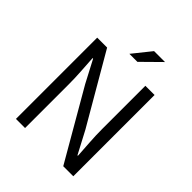

<svg xmlns="http://www.w3.org/2000/svg" viewBox="-229 -965 1097 1097"><g transform="rotate(45 320.0 -416.0)"><path d="M88.4 0V-656.7H168.5L412.6 -236.8L483.9 -101.6H487.8Q484.9 -150.9 481.2 -203.9Q477.5 -256.8 477.5 -308.1V-656.7H551.8V0H470.7L227.5 -420.4L156.7 -555.2H152.3Q155.3 -505.9 158.7 -454.8Q162.1 -403.8 162.1 -352.5V0ZM283.7 -721.2 372.6 -832H460.9L348.6 -721.2Z"/></g></svg>

Font: Varta Light
Style: Regular
Weight: 400
Version: Version 1.004